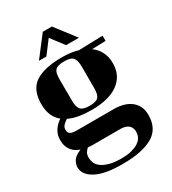

<svg xmlns="http://www.w3.org/2000/svg" viewBox="-240 -849 1147 1280"><g transform="rotate(-30 333.5 -209.0)"><path d="M48 -311Q48 -422 117.5 -467.5Q187 -513 323 -513Q358 -513 388.5 -509Q419 -505 445 -497L630 -502V-462L525 -459Q560 -433 579 -396Q598 -359 598 -311Q598 -257 577 -219Q556 -181 519 -156.5Q482 -132 431.5 -120.5Q381 -109 323 -109Q271 -109 226.5 -116.5Q182 -124 147 -141Q129 -130 115.5 -116Q102 -102 102 -83Q102 -74 104 -66.5Q106 -59 112 -53.5Q118 -48 130 -44.5Q142 -41 162 -41H452Q486 -41 518 -33Q550 -25 575 -7.5Q600 10 615.5 38.5Q631 67 631 108Q631 213 552.5 259Q474 305 328 306Q189 308 117.5 271Q46 234 46 174Q46 152 61 126.5Q76 101 123 82Q107 76 91.5 67Q76 58 64 43.5Q52 29 44.5 8.5Q37 -12 37 -40Q37 -81 57.5 -112.5Q78 -144 110 -164Q80 -187 64 -223.5Q48 -260 48 -311ZM323 -482Q296 -482 279.5 -477.5Q263 -473 253 -462.5Q243 -452 239.5 -433.5Q236 -415 236 -387L237 -230Q237 -180 254.5 -160Q272 -140 323 -140Q371 -140 389 -158Q407 -176 407 -223V-391Q407 -441 390 -461.5Q373 -482 323 -482ZM331 270Q378 270 409.5 261.5Q441 253 460.5 240.5Q480 228 489.5 213.5Q499 199 501 188Q507 161 501.5 143Q496 125 484 114.5Q472 104 456 100Q440 96 425 96H235Q222 96 206 96Q190 96 172 94Q161 105 152 118.5Q143 132 143 157Q143 175 150.5 195Q158 215 179 231.5Q200 248 236.5 259Q273 270 331 270ZM368 -724 487 -569H388L312 -669L236 -569H179L298 -724Z"/></g></svg>

Font: Cafe24 ClassicType
Style: Regular
Weight: 400
Designer: Cafe24 thkim, hmlim, mnelim & 4IR
Foundry: Cafe24
Version: Version 1.000